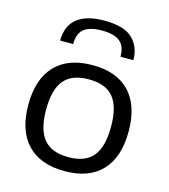

<svg xmlns="http://www.w3.org/2000/svg" viewBox="-117 -877 862 980"><g transform="rotate(15 314.5 -387.5)"><path d="M121 -628Q121 -664 132 -693Q143 -722 166.5 -742.5Q190 -763 226.5 -774Q263 -785 315 -785Q418 -785 463 -742Q508 -699 508 -628H440Q440 -685 409 -709Q378 -733 315 -733Q252 -733 221 -709Q190 -685 190 -628ZM315 10Q186 10 117.5 -62Q49 -134 49 -270Q49 -406 117.5 -478Q186 -550 315 -550Q443 -550 511 -478Q579 -406 579 -270Q579 -134 511 -62Q443 10 315 10ZM315 -64Q404 -64 445 -114Q486 -164 486 -270Q486 -376 445 -425.5Q404 -475 315 -475Q226 -475 184.5 -425.5Q143 -376 143 -270Q143 -164 184.5 -114Q226 -64 315 -64Z"/></g></svg>

Font: Encode Sans Wide
Style: Regular
Weight: 400
Designer: Pablo Impallari, Andres Torresi
Foundry: Pablo Impallari, Andres Torresi
Version: Version 1.000; ttfautohint (v1.00) -l 8 -r 50 -G 200 -x 14 -